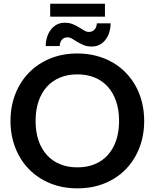

<svg xmlns="http://www.w3.org/2000/svg" viewBox="-20 -1024 848 1052"><path d="M37.5 0ZM770 -361.5Q770 -282 743.8 -214.2Q717.5 -146.5 669.5 -97Q621.5 -47.5 554 -19.8Q486.5 8 404 8Q322 8 254.5 -19.8Q187 -47.5 138.8 -97Q90.5 -146.5 64 -214.2Q37.5 -282 37.5 -361.5Q37.5 -441 64 -508.8Q90.5 -576.5 138.8 -626Q187 -675.5 254.5 -703.2Q322 -731 404 -731Q459 -731 507.5 -718.2Q556 -705.5 596.5 -682.2Q637 -659 669.2 -625.8Q701.5 -592.5 724 -551.5Q746.5 -510.5 758.2 -462.5Q770 -414.5 770 -361.5ZM632.5 -361.5Q632.5 -421 616.5 -468.2Q600.5 -515.5 571 -548.5Q541.5 -581.5 499.2 -599Q457 -616.5 404 -616.5Q351 -616.5 308.8 -599Q266.5 -581.5 236.8 -548.5Q207 -515.5 191 -468.2Q175 -421 175 -361.5Q175 -302 191 -254.8Q207 -207.5 236.8 -174.8Q266.5 -142 308.8 -124.5Q351 -107 404 -107Q457 -107 499.2 -124.5Q541.5 -142 571 -174.8Q600.5 -207.5 616.5 -254.8Q632.5 -302 632.5 -361.5ZM255 -1003.5H555V-932.5H255ZM467.5 -849Q478.5 -849 486.8 -853.5Q495 -858 500.2 -864.8Q505.5 -871.5 508 -879.8Q510.5 -888 510.5 -896H586Q586 -871 579.2 -848.2Q572.5 -825.5 559.2 -807.8Q546 -790 526.8 -779.5Q507.5 -769 482.5 -769Q457 -769 438.2 -777Q419.5 -785 404 -794.2Q388.5 -803.5 375.8 -811.5Q363 -819.5 349.5 -819.5Q338 -819.5 330 -815Q322 -810.5 317 -803.5Q312 -796.5 309.5 -788Q307 -779.5 307 -771.5H230.5Q230.5 -796 237.5 -819.2Q244.5 -842.5 257.8 -860.2Q271 -878 290.2 -888.8Q309.5 -899.5 334.5 -899.5Q360 -899.5 379 -891.5Q398 -883.5 413 -874.2Q428 -865 441 -857Q454 -849 467.5 -849Z"/></svg>

Font: Lato
Style: Bold
Weight: 700
Designer: Lukasz Dziedzic
Foundry: tyPoland Lukasz Dziedzic
Version: Version 2.007; 2014-02-27